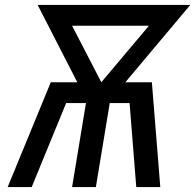

<svg xmlns="http://www.w3.org/2000/svg" viewBox="-20 -755 790 775"><path d="M11 0 185 -423H292L172 -657L132 -735H748L486 -423H593L627 0H530L503 -339H423L367 0H271L327 -339H247L108 0ZM389 -423 581 -651H271Z"/></svg>

Font: Iosevka Custom Medium Oblique
Style: Regular
Weight: 500
Italic angle: -9°
Designer: Belleve Invis
Foundry: Belleve Invis
Version: Version 27.0.1